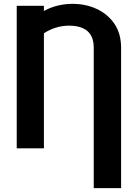

<svg xmlns="http://www.w3.org/2000/svg" viewBox="-20 -757 703 980"><path d="M598.1 203.1H458.5V-513.2Q458.5 -552.7 443.8 -577.4Q429.2 -602.1 400.9 -614Q372.6 -626 333 -626Q274.9 -626 221.9 -597.9Q168.9 -569.8 123.5 -518.1V-641.6Q167 -685.5 225.1 -711.4Q283.2 -737.3 350.6 -737.3Q418.5 -737.3 474.6 -710.9Q530.8 -684.6 564.5 -634.8Q598.1 -585 598.1 -513.2ZM204.1 -727.5V0H65.4V-727.5Z"/></svg>

Font: Inter
Style: 650
Weight: 650
Designer: Rasmus Andersson
Foundry: rsms
Version: Version 4.001;git-66647c0bb